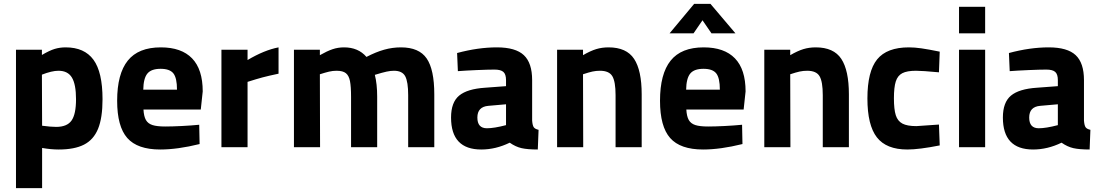

<svg xmlns="http://www.w3.org/2000/svg" viewBox="-20 -755 5647 985"><path d="M506 -246Q506 -150 483 -94Q460 -38 411 -13Q362 12 281 12Q241 12 196 4V210H62V-500H195V-473Q234 -496 260.5 -504Q287 -512 317 -512Q413 -512 459.5 -448.5Q506 -385 506 -246ZM370 -246Q370 -322 349 -357Q328 -392 280 -392Q246 -392 195 -372L196 -110Q241 -104 268 -104Q324 -104 347 -136.5Q370 -169 370 -246Z M1010 -193H716Q718 -158 728.5 -139.5Q739 -121 762 -113.5Q785 -106 828 -106Q862 -106 912 -108.5Q962 -111 1002 -115L1004 -16Q891 12 802 12Q685 12 633 -47Q581 -106 581 -238Q581 -376 635.5 -444Q690 -512 805 -512Q911 -512 965.5 -455.5Q1020 -399 1020 -286ZM888 -295Q888 -355 869.5 -378.5Q851 -402 804 -402Q756 -402 736 -377.5Q716 -353 715 -295Z M1409 -377Q1357 -366 1327 -358Q1297 -350 1250 -335V0H1116V-500H1250V-447Q1336 -498 1409 -512Z M2208 -271V0H2074V-267Q2074 -335 2059 -363.5Q2044 -392 2001 -392Q1984 -392 1963 -387.5Q1942 -383 1903 -371Q1915 -324 1915 -259V0H1781V-257Q1781 -311 1775.5 -339Q1770 -367 1754.5 -379.5Q1739 -392 1707 -392Q1687 -392 1668 -387.5Q1649 -383 1621 -374L1622 0H1488V-500H1621V-472Q1658 -493 1686 -502.5Q1714 -512 1745 -512Q1818 -512 1860 -463Q1908 -488 1950.5 -500Q1993 -512 2037 -512Q2130 -512 2169 -455Q2208 -398 2208 -271Z M2739 12Q2686 12 2655.5 5Q2625 -2 2595 -23Q2523 12 2449 12Q2294 12 2294 -152Q2294 -230 2335.5 -264.5Q2377 -299 2469 -305L2576 -313V-344Q2576 -374 2562.5 -386Q2549 -398 2517 -398Q2484 -398 2426 -395.5Q2368 -393 2329 -390L2325 -483Q2433 -512 2529 -512Q2625 -512 2667.5 -472Q2710 -432 2710 -344V-136Q2712 -111 2718.5 -102Q2725 -93 2743 -89ZM2478 -97Q2515 -97 2576 -113V-220L2485 -212Q2429 -207 2429 -152Q2429 -97 2478 -97Z M3272 -271V0H3138V-267Q3138 -336 3121.5 -364Q3105 -392 3058 -392Q3038 -392 3019.5 -388Q3001 -384 2971 -374L2972 0H2838V-500H2971V-472Q3009 -494 3038.5 -503Q3068 -512 3102 -512Q3194 -512 3233 -453Q3272 -394 3272 -271Z M3795 -193H3501Q3503 -158 3513.5 -139.5Q3524 -121 3547 -113.5Q3570 -106 3613 -106Q3647 -106 3697 -108.5Q3747 -111 3787 -115L3789 -16Q3676 12 3587 12Q3470 12 3418 -47Q3366 -106 3366 -238Q3366 -376 3420.5 -444Q3475 -512 3590 -512Q3696 -512 3750.5 -455.5Q3805 -399 3805 -286ZM3673 -295Q3673 -355 3654.5 -378.5Q3636 -402 3589 -402Q3541 -402 3521 -377.5Q3501 -353 3500 -295ZM3630 -584 3584 -651 3538 -584H3415L3541 -735H3625L3753 -584Z M4335 -271V0H4201V-267Q4201 -336 4184.5 -364Q4168 -392 4121 -392Q4101 -392 4082.5 -388Q4064 -384 4034 -374L4035 0H3901V-500H4034V-472Q4072 -494 4101.5 -503Q4131 -512 4165 -512Q4257 -512 4296 -453Q4335 -394 4335 -271Z M4430 -250Q4430 -389 4480 -450.5Q4530 -512 4643 -512Q4672 -512 4707 -507Q4742 -502 4801 -490L4797 -384Q4712 -392 4679 -392Q4633 -392 4609 -379.5Q4585 -367 4575.5 -337Q4566 -307 4566 -251Q4566 -194 4575.5 -164Q4585 -134 4609.5 -121Q4634 -108 4681 -108L4797 -116L4801 -9Q4695 12 4635 12Q4527 12 4478.5 -50.5Q4430 -113 4430 -250Z M4900 -720H5034V-584H4900ZM4900 -500H5034V0H4900Z M5570 12Q5517 12 5486.5 5Q5456 -2 5426 -23Q5354 12 5280 12Q5125 12 5125 -152Q5125 -230 5166.5 -264.5Q5208 -299 5300 -305L5407 -313V-344Q5407 -374 5393.5 -386Q5380 -398 5348 -398Q5315 -398 5257 -395.5Q5199 -393 5160 -390L5156 -483Q5264 -512 5360 -512Q5456 -512 5498.5 -472Q5541 -432 5541 -344V-136Q5543 -111 5549.5 -102Q5556 -93 5574 -89ZM5309 -97Q5346 -97 5407 -113V-220L5316 -212Q5260 -207 5260 -152Q5260 -97 5309 -97Z"/></svg>

Font: Cairo
Style: Bold
Weight: 700
Designer: Mohamed Gaber
Foundry: Kief Type Foundry
Version: Version 2.100